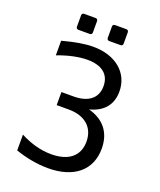

<svg xmlns="http://www.w3.org/2000/svg" viewBox="-164 -1005 931 1120"><g transform="rotate(20 301.0 -445.0)"><path d="M162.1 -805.2H231.9C241.2 -805.2 246.6 -810.5 246.6 -819.8V-889.6C246.6 -898.9 241.2 -904.3 231.9 -904.3H162.1C152.8 -904.3 147.5 -898.9 147.5 -889.6V-819.8C147.5 -810.5 152.8 -805.2 162.1 -805.2ZM353.5 -805.2H422.9C432.1 -805.2 437.5 -810.5 437.5 -819.8V-889.6C437.5 -898.9 432.1 -904.3 422.9 -904.3H353.5C344.2 -904.3 338.9 -898.9 338.9 -889.6V-819.8C338.9 -810.5 344.2 -805.2 353.5 -805.2ZM270 14.2C432.1 14.2 526.9 -66.9 526.9 -200.2C526.9 -298.8 474.6 -364.7 378.9 -390.1C464.4 -412.1 509.8 -466.3 509.8 -547.9C509.8 -664.6 416.5 -742.2 277.8 -742.2C227.5 -742.2 167.5 -731.9 88.9 -710.9V-620.1C158.7 -647 222.7 -659.2 272 -659.2C363.3 -659.2 412.1 -617.7 412.1 -545.9C412.1 -470.7 358.4 -430.2 268.1 -430.2H192.9V-349.1H268.1C367.2 -349.1 429.2 -296.9 429.2 -208C429.2 -120.1 369.1 -68.8 259.8 -68.8C197.8 -68.8 133.3 -85.4 66.9 -120.1V-22C133.8 1.5 206.1 14.2 270 14.2Z"/></g></svg>

Font: Hack
Style: Regular
Weight: 400
Monospace: yes
Designer: Christopher Simpkins
Foundry: Christopher Simpkins
Version: Version 2.010